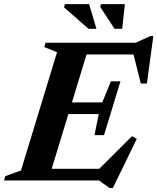

<svg xmlns="http://www.w3.org/2000/svg" viewBox="-48 -878 766 934"><path d="M485 36.5 433.5 0H-28.5L-22.5 -21L54 -48.5L229.5 -624L167.5 -649L173.5 -670H612.5L683.5 -703H698L666.5 -471.5H637L601.5 -613H373L302 -380H449.5L491.5 -482.5H538L458 -220.5H411.5L432.5 -323H284.5L203.5 -57H435L594 -215.5L617.5 -202.5L501 36.5ZM421 -738H382.5L263.5 -842L267.5 -858H385.5ZM546.5 -738H509L439.5 -844.5L443 -858H559.5Z"/></svg>

Font: Newsreader Text
Style: Bold Italic
Weight: 700
Italic angle: -17°
Designer: Hugues Gentile
Foundry: Production Type
Version: Version 1.001